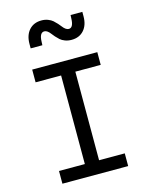

<svg xmlns="http://www.w3.org/2000/svg" viewBox="-140 -1054 879 1139"><g transform="rotate(-15 300.0 -484.0)"><path d="M98.1 0V-78.1H256.8V-622.1H100.1V-700.2H500V-622.1H344.2V-78.1H502V0ZM124 -824.2V-851.1Q124 -904.8 152.1 -936.3Q180.2 -967.8 228 -967.8Q249.5 -967.8 267.6 -960.9Q285.6 -954.1 296.9 -944.1Q308.1 -934.1 318.8 -922.4Q329.6 -910.6 336.9 -900.6Q344.2 -890.6 353.8 -883.8Q363.3 -877 373 -877Q401.4 -877 402.8 -933.1L403.8 -954.1H476.1V-926.8Q476.1 -873 448 -841.6Q419.9 -810.1 372.1 -810.1Q350.6 -810.1 332.5 -816.9Q314.5 -823.7 303.2 -833.7Q292 -843.8 281.5 -855.5Q271 -867.2 263.7 -877.2Q256.3 -887.2 247.1 -894Q237.8 -900.9 228 -900.9Q198.2 -900.9 196.8 -845.2L195.8 -824.2Z"/></g></svg>

Font: CommitMono
Style: Regular
Weight: 400
Monospace: yes
Designer: Eigil Nikolajsen
Foundry: Eigil Nikolajsen
Version: Version 1.143